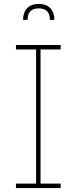

<svg xmlns="http://www.w3.org/2000/svg" viewBox="-20 -956 389 976"><path d="M288.4 0H61.1V-22.7H163.4V-704.5H61.1V-727.3H288.4V-704.5H186.1V-22.7H288.4ZM256.4 -855.1H233.7Q233.7 -913.4 176.8 -913.4Q120 -913.4 120 -855.1H97.3Q97.3 -892.4 117.9 -914.2Q138.5 -936.1 176.8 -936.1Q215.2 -936.1 235.8 -914.2Q256.4 -892.4 256.4 -855.1Z"/></svg>

Font: Linik Sans Thin
Style: Regular
Weight: 100
Designer: Fonts by Rasmus Andersson / Changes by Cristiano Sobral with parts from Marc Monis
Foundry: rsms
Version: Version 3.020; ttfautohint (v1.6)